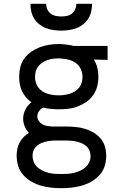

<svg xmlns="http://www.w3.org/2000/svg" viewBox="-20 -760 640 1003"><path d="M300 223Q300 223 300 223Q300 223 300 223Q273 223 246 220Q219 217 193 209.5Q167 202 143 188Q119 174 101 153.5Q83 133 75 106.5Q67 80 67 53Q67 35 70.5 17.5Q74 0 82.5 -15.5Q91 -31 103.5 -44Q116 -57 131 -66Q117 -81 109 -100Q101 -119 101 -140Q101 -165 112.5 -187.5Q124 -210 144 -226Q128 -237 115.5 -252Q103 -267 95 -284Q87 -301 83.5 -320Q80 -339 80 -359Q80 -384 86 -409Q92 -434 107 -454.5Q122 -475 143 -489.5Q164 -504 187.5 -513Q211 -522 236 -526Q261 -530 287 -530Q304 -530 320.5 -528Q337 -526 354 -523L363 -520H542V-447L470 -449Q483 -429 488.5 -405.5Q494 -382 494 -358Q494 -333 487.5 -308Q481 -283 466.5 -262.5Q452 -242 431 -227.5Q410 -213 386.5 -204Q363 -195 337.5 -192Q312 -189 287 -189Q266 -189 246 -191Q226 -193 206 -198Q193 -192 184 -179.5Q175 -167 175 -153Q175 -139 182.5 -128Q190 -117 201.5 -110.5Q213 -104 226 -102Q239 -100 253 -99Q254 -99 256 -99Q258 -99 260 -99Q263 -99 266 -99Q269 -99 272 -99H328Q352 -99 376.5 -96.5Q401 -94 424 -87Q447 -80 468.5 -67.5Q490 -55 506 -36Q522 -17 528.5 7Q535 31 535 55Q535 82 526.5 108.5Q518 135 499.5 155Q481 175 457.5 188.5Q434 202 408 209.5Q382 217 354.5 220Q327 223 300 223ZM287 -262Q302 -262 316.5 -264Q331 -266 345 -270.5Q359 -275 372 -283Q385 -291 394 -303Q403 -315 407 -329.5Q411 -344 411 -359Q411 -379 402.5 -398Q394 -417 377.5 -429.5Q361 -442 341 -447.5Q321 -453 301 -454L287 -455Q286 -455 286 -455Q286 -455 285 -455Q271 -455 256 -453Q241 -451 227.5 -446Q214 -441 201.5 -433Q189 -425 180 -413.5Q171 -402 167 -387.5Q163 -373 163 -358Q163 -344 167 -329.5Q171 -315 180 -303Q189 -291 201.5 -283Q214 -275 228 -270.5Q242 -266 257 -264Q272 -262 287 -262ZM300 149Q317 149 333.5 148Q350 147 366.5 143Q383 139 398.5 132Q414 125 426.5 114Q439 103 446 87.5Q453 72 453 56Q453 42 448 28.5Q443 15 432.5 5Q422 -5 409.5 -10.5Q397 -16 383.5 -19.5Q370 -23 356 -24.5Q342 -26 328 -26H272Q269 -26 265.5 -26Q262 -26 258 -26Q246 -25 233.5 -23Q221 -21 209 -17.5Q197 -14 186 -7.5Q175 -1 166.5 8Q158 17 154 29Q150 41 150 54Q150 70 156.5 86Q163 102 175 113Q187 124 202.5 131.5Q218 139 234 143Q250 147 266.5 148Q283 149 300 149ZM300 -600Q280 -600 259.5 -603Q239 -606 220.5 -613Q202 -620 185.5 -633Q169 -646 158.5 -663Q148 -680 143.5 -700Q139 -720 139 -740H221Q221 -725 227 -711.5Q233 -698 244.5 -689Q256 -680 270.5 -677Q285 -674 300 -674Q315 -674 329.5 -677Q344 -680 355.5 -689Q367 -698 373 -711.5Q379 -725 379 -740H461Q461 -720 456.5 -700Q452 -680 441.5 -663Q431 -646 414.5 -633Q398 -620 379.5 -613Q361 -606 340.5 -603Q320 -600 300 -600Z"/></svg>

Font: Zed Sans Extended
Style: Regular
Weight: 400
Width: 7
Designer: Belleve Invis
Foundry: Belleve Invis
Version: Version 1.0.0; ttfautohint (v1.8.4)